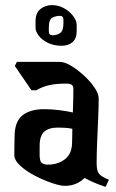

<svg xmlns="http://www.w3.org/2000/svg" viewBox="-20 -736 453 751"><path d="M393 -5Q369 -13 349 -21.5Q329 -30 311 -40Q297 -26 277.5 -17.5Q258 -9 233 -9Q216 -9 183.5 -20Q151 -31 117 -48.5Q83 -66 59.5 -87.5Q36 -109 36 -130Q36 -156 36.5 -176.5Q37 -197 37 -201Q37 -260 67.5 -284.5Q98 -309 153 -309Q181 -309 213 -305Q245 -301 265 -296Q266 -324 266.5 -349.5Q267 -375 267 -388Q267 -399 261 -404Q255 -409 239 -409Q200 -409 173 -403Q146 -397 122 -383H103L38 -478L46 -494H213Q233 -494 258.5 -478.5Q284 -463 309 -440Q334 -417 350 -393Q366 -369 366 -351Q366 -318 364 -273Q362 -228 360 -181.5Q358 -135 358 -97Q358 -67 368 -55.5Q378 -44 406 -33ZM135 -130Q135 -105 144 -98.5Q153 -92 166 -92Q207 -92 234.5 -113.5Q262 -135 262 -181Q262 -190 262.5 -203Q263 -216 263 -232Q252 -235 236 -236Q220 -237 207 -237Q171 -237 153 -221Q135 -205 135 -165ZM222 -557Q190 -557 167 -568.5Q144 -580 131.5 -596.5Q119 -613 119 -627V-652Q119 -686 138.5 -701Q158 -716 183 -716Q209 -716 231 -703.5Q253 -691 266.5 -673Q280 -655 280 -638V-615Q280 -585 263.5 -571Q247 -557 222 -557ZM186 -598Q203 -598 215.5 -607Q228 -616 228 -644V-660Q228 -674 214 -674Q199 -674 185 -667Q171 -660 171 -628V-612Q171 -598 186 -598Z"/></svg>

Font: Jaini
Style: Regular
Weight: 400
Designer: Maithili Shingre, Girish Dalvi (Devanagari), Taresh Vohra (Latin)
Foundry: Ek Type
Version: Version 2.000; ttfautohint (v1.8.4.7-5d5b)